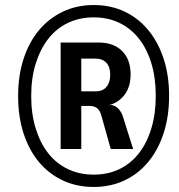

<svg xmlns="http://www.w3.org/2000/svg" viewBox="-20 -734 710 763"><path d="M352 9Q285 9 229.5 -17Q174 -43 134.5 -90.5Q95 -138 73.5 -204.5Q52 -271 52 -352Q52 -433 73.5 -499.5Q95 -566 134.5 -613.5Q174 -661 229.5 -687.5Q285 -714 352 -714Q420 -714 475 -688Q530 -662 569.5 -614Q609 -566 630.5 -500Q652 -434 652 -353Q652 -272 630.5 -205.5Q609 -139 569.5 -91Q530 -43 474.5 -17Q419 9 352 9ZM352 -40Q409 -40 454.5 -62Q500 -84 532 -125Q564 -166 581.5 -224Q599 -282 599 -353Q599 -425 581.5 -482.5Q564 -540 532 -580.5Q500 -621 454.5 -643Q409 -665 352 -665Q296 -665 250 -643Q204 -621 172 -580Q140 -539 122 -481.5Q104 -424 104 -352Q104 -281 122 -223Q140 -165 172 -124.5Q204 -84 250 -62Q296 -40 352 -40ZM221 -142V-565H372Q431 -565 465 -531.5Q499 -498 499 -438Q499 -384 469.5 -350.5Q440 -317 393 -313L421 -317Q438 -315 450.5 -302Q463 -289 469 -269L509 -142H420L383 -274Q377 -296 365.5 -304.5Q354 -313 336 -313H294L303 -322V-142ZM303 -371H361Q388 -371 403 -388.5Q418 -406 418 -437Q418 -468 402.5 -484.5Q387 -501 361 -501H303Z"/></svg>

Font: Nunito Sans 10pt Condensed
Style: Bold Italic
Weight: 700
Width: 3
Italic angle: -9°
Designer: Vernon Adams
Foundry: Vernon Adams
Version: Version 3.101;gftools[0.9.27]